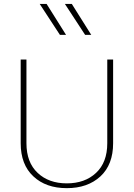

<svg xmlns="http://www.w3.org/2000/svg" viewBox="-20 -953 682 978"><path d="M526.4 -223.6C526.4 -158.2 507.3 -107.9 469.2 -72.3C431.2 -36.6 381.3 -19 320.3 -19C259.3 -19 209.5 -36.6 171.9 -72.3C133.8 -107.9 114.7 -158.2 114.7 -223.6V-649.9H85.4V-223.6C85.4 -150.9 106.9 -94.7 149.9 -54.7C192.4 -14.6 249.5 5.4 320.3 5.4C391.1 5.4 448.2 -14.6 491.7 -54.7C534.7 -94.7 556.2 -150.9 556.2 -223.6V-649.9H526.4ZM217.3 -933.1H182.1L285.2 -775.4H316.4ZM345.7 -933.1H310.5L413.6 -775.4H444.8Z"/></svg>

Font: Estedad Thin
Style: Regular
Weight: 100
Designer: Amin Abedi
Version: Version 7.3